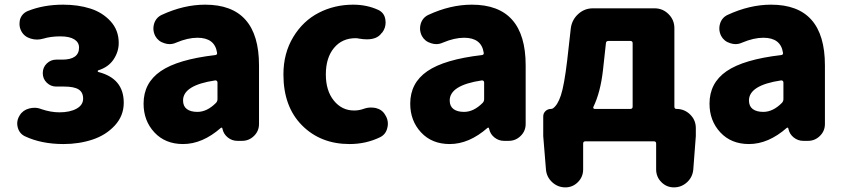

<svg xmlns="http://www.w3.org/2000/svg" viewBox="-20 -603 3616 822"><path d="M252 13.7Q157.2 13.7 86.9 -19.5Q62.5 -31.2 55.7 -58.6Q53.7 -66.4 53.7 -74.2Q53.7 -92.8 64.5 -109.4Q78.1 -131.8 105.5 -138.7Q117.2 -141.6 127.9 -141.6Q142.6 -141.6 157.2 -135.7Q197.3 -122.1 234.4 -122.1Q279.3 -122.1 307.6 -137.7Q335.9 -153.3 335.9 -180.7Q335.9 -208 316.4 -220.2Q296.9 -232.4 254.9 -232.4H220.7Q197.3 -232.4 180.2 -249Q163.1 -265.6 163.1 -290Q163.1 -314.5 180.2 -331.1Q197.3 -347.7 220.7 -347.7H246.1Q318.4 -347.7 318.4 -399.4Q318.4 -421.9 297.9 -434.6Q277.3 -447.3 238.3 -447.3Q197.3 -447.3 165 -437.5Q151.4 -433.6 138.7 -433.6Q125 -433.6 112.3 -437.5Q85 -445.3 72.3 -467.8Q63.5 -483.4 63.5 -500Q63.5 -508.8 65.4 -518.6Q73.2 -544.9 98.6 -555.7Q166 -583 250 -583Q314.5 -583 366.7 -566.4Q418.9 -549.8 453.6 -511.7Q488.3 -473.6 488.3 -418.9Q488.3 -381.8 466.3 -348.6Q444.3 -315.4 400.4 -301.8Q398.4 -300.8 398.4 -298.3Q398.4 -295.9 400.4 -294.9Q509.8 -267.6 509.8 -163.1Q509.8 -107.4 471.7 -65.9Q433.6 -24.4 376 -5.4Q318.4 13.7 252 13.7Z M763.7 13.7Q687.5 13.7 641.1 -36.1Q594.7 -85.9 594.7 -159.2Q594.7 -248 668 -298.3Q741.2 -348.6 901.4 -367.2Q911.1 -368.2 909.2 -377.9Q899.4 -441.4 825.2 -441.4Q784.2 -441.4 735.4 -420.9Q720.7 -414.1 706.1 -414.1Q695.3 -414.1 683.6 -418Q657.2 -425.8 644.5 -449.2Q636.7 -464.8 636.7 -481.4Q636.7 -491.2 639.6 -501Q647.5 -527.3 671.9 -539.1Q766.6 -583 858.4 -583Q1088.9 -583 1088.9 -323.2V-72.3Q1088.9 -42 1067.4 -21Q1045.9 0 1016.6 0H996.1Q973.6 0 955.6 -14.2Q937.5 -28.3 932.6 -50.8L931.6 -54.7Q930.7 -56.6 928.7 -56.6Q926.8 -56.6 925.8 -55.7Q846.7 13.7 763.7 13.7ZM825.2 -124Q866.2 -124 904.3 -162.1Q911.1 -168.9 911.1 -178.7V-250Q911.1 -253.9 908.2 -256.8Q905.3 -258.8 902.3 -258.8Q901.4 -258.8 901.4 -258.8Q763.7 -238.3 763.7 -172.9Q763.7 -148.4 779.8 -136.2Q795.9 -124 825.2 -124Z M1476.6 13.7Q1352.5 13.7 1272.9 -66.4Q1193.4 -146.5 1193.4 -284.2Q1193.4 -375 1235.4 -444.3Q1277.3 -513.7 1344.7 -548.3Q1412.1 -583 1492.2 -583Q1550.8 -583 1599.6 -560.5Q1626 -547.9 1629.9 -518.6Q1630.9 -512.7 1630.9 -506.8Q1630.9 -483.4 1617.2 -464.8L1613.3 -460.9Q1594.7 -434.6 1550.8 -434.6Q1536.1 -434.6 1518.6 -437.5Q1510.7 -439.5 1502 -439.5Q1444.3 -439.5 1409.7 -397.5Q1375 -355.5 1375 -284.2Q1375 -214.8 1409.2 -172.4Q1443.4 -129.9 1496.1 -129.9Q1516.6 -129.9 1536.1 -136.7Q1551.8 -142.6 1567.4 -142.6Q1578.1 -142.6 1588.9 -140.6Q1616.2 -133.8 1628.9 -111.3Q1640.6 -93.8 1640.6 -73.2Q1640.6 -65.4 1638.7 -57.6Q1632.8 -28.3 1607.4 -15.6Q1546.9 13.7 1476.6 13.7Z M1905.3 13.7Q1829.1 13.7 1782.7 -36.1Q1736.3 -85.9 1736.3 -159.2Q1736.3 -248 1809.6 -298.3Q1882.8 -348.6 2043 -367.2Q2052.7 -368.2 2050.8 -377.9Q2041 -441.4 1966.8 -441.4Q1925.8 -441.4 1877 -420.9Q1862.3 -414.1 1847.7 -414.1Q1836.9 -414.1 1825.2 -418Q1798.8 -425.8 1786.1 -449.2Q1778.3 -464.8 1778.3 -481.4Q1778.3 -491.2 1781.2 -501Q1789.1 -527.3 1813.5 -539.1Q1908.2 -583 2000 -583Q2230.5 -583 2230.5 -323.2V-72.3Q2230.5 -42 2209 -21Q2187.5 0 2158.2 0H2137.7Q2115.2 0 2097.2 -14.2Q2079.1 -28.3 2074.2 -50.8L2073.2 -54.7Q2072.3 -56.6 2070.3 -56.6Q2068.4 -56.6 2067.4 -55.7Q1988.3 13.7 1905.3 13.7ZM1966.8 -124Q2007.8 -124 2045.9 -162.1Q2052.7 -168.9 2052.7 -178.7V-250Q2052.7 -253.9 2049.8 -256.8Q2046.9 -258.8 2043.9 -258.8Q2043 -258.8 2043 -258.8Q1905.3 -238.3 1905.3 -172.9Q1905.3 -148.4 1921.4 -136.2Q1937.5 -124 1966.8 -124Z M2585 -427.7Q2575.2 -427.7 2574.2 -418.9L2561.5 -302.7Q2550.8 -208 2520.5 -145.5Q2518.6 -142.6 2520.5 -139.6Q2522.5 -136.7 2525.4 -136.7H2678.7Q2688.5 -136.7 2688.5 -146.5V-418Q2688.5 -427.7 2678.7 -427.7ZM2867.2 -146.5Q2867.2 -136.7 2876 -136.7Q2910.2 -136.7 2934.6 -112.8Q2959 -88.9 2959 -54.7V-20.5L2948.2 122.1Q2945.3 155.3 2921.4 177.2Q2897.5 199.2 2865.2 199.2Q2834 199.2 2811.5 176.8Q2789.1 154.3 2789.1 122.1V11.7Q2789.1 2 2779.3 2H2486.3Q2476.6 2 2476.6 11.7V122.1Q2476.6 154.3 2454.1 176.8Q2431.6 199.2 2400.4 199.2Q2368.2 199.2 2344.2 177.2Q2320.3 155.3 2317.4 123L2305.7 -20.5V-104.5Q2305.7 -118.2 2315.4 -127.4Q2325.2 -136.7 2338.9 -136.7Q2342.8 -136.7 2346.7 -138.7Q2367.2 -152.3 2381.3 -194.8Q2395.5 -237.3 2408.2 -343.8L2423.8 -482.4Q2428.7 -518.6 2455.6 -543Q2482.4 -567.4 2518.6 -567.4H2782.2Q2817.4 -567.4 2842.3 -542.5Q2867.2 -517.6 2867.2 -482.4Z M3186.5 13.7Q3110.4 13.7 3064 -36.1Q3017.6 -85.9 3017.6 -159.2Q3017.6 -248 3090.8 -298.3Q3164.1 -348.6 3324.2 -367.2Q3334 -368.2 3332 -377.9Q3322.3 -441.4 3248 -441.4Q3207 -441.4 3158.2 -420.9Q3143.6 -414.1 3128.9 -414.1Q3118.2 -414.1 3106.4 -418Q3080.1 -425.8 3067.4 -449.2Q3059.6 -464.8 3059.6 -481.4Q3059.6 -491.2 3062.5 -501Q3070.3 -527.3 3094.7 -539.1Q3189.5 -583 3281.2 -583Q3511.7 -583 3511.7 -323.2V-72.3Q3511.7 -42 3490.2 -21Q3468.8 0 3439.5 0H3418.9Q3396.5 0 3378.4 -14.2Q3360.4 -28.3 3355.5 -50.8L3354.5 -54.7Q3353.5 -56.6 3351.6 -56.6Q3349.6 -56.6 3348.6 -55.7Q3269.5 13.7 3186.5 13.7ZM3248 -124Q3289.1 -124 3327.1 -162.1Q3334 -168.9 3334 -178.7V-250Q3334 -253.9 3331.1 -256.8Q3328.1 -258.8 3325.2 -258.8Q3324.2 -258.8 3324.2 -258.8Q3186.5 -238.3 3186.5 -172.9Q3186.5 -148.4 3202.6 -136.2Q3218.8 -124 3248 -124Z"/></svg>

Font: Gen Jyuu GothicX Heavy
Style: Bold
Weight: 900
Designer: [Source Han Sans]
Ryoko NISHIZUKA  (kana & ideographs); Paul D. Hunt (Latin, Greek & Cyrillic); Wenlong ZHANG  (bopomofo
Version: Version 1.002.20150607